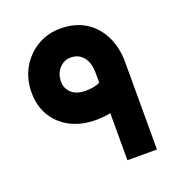

<svg xmlns="http://www.w3.org/2000/svg" viewBox="-124 -781 828 886"><g transform="rotate(-20 290.0 -338.5)"><path d="M497 0H352V-231Q317 -224 281 -224Q210 -224 156.5 -251.5Q103 -279 73 -328.5Q43 -378 43 -444Q43 -510 72.5 -562.5Q102 -615 153 -646Q204 -677 268 -677Q340 -677 391 -645Q442 -613 469.5 -556.5Q497 -500 497 -428ZM188 -444Q188 -412 212 -389.5Q236 -367 281 -367Q301 -367 318 -370Q335 -373 352 -380V-428Q352 -479 329 -507Q306 -535 268 -535Q235 -535 211.5 -510Q188 -485 188 -444Z"/></g></svg>

Font: Readex Pro SemiBold
Style: Regular
Weight: 600
Designer: Bonnie Shaver-Troup, Thomas Jockin
Foundry: Lexend
Version: Version 1.204; ttfautohint (v1.8.4.7-5d5b)